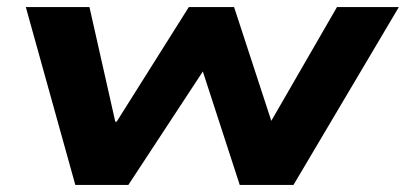

<svg xmlns="http://www.w3.org/2000/svg" viewBox="-20 -523 1148 543"><path d="M193 0 53 -503H233L306 -179H310L514 -503H642L748 -179H746L933 -503H1108L810 0H658L551 -329H559L343 0Z"/></svg>

Font: Nunito Sans 7pt Expanded ExtraBold
Style: Italic
Weight: 800
Width: 7
Italic angle: -9°
Designer: Vernon Adams
Foundry: Vernon Adams
Version: Version 3.101;gftools[0.9.27]